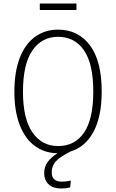

<svg xmlns="http://www.w3.org/2000/svg" viewBox="-20 -863 663 1095"><path d="M416 -843V-806H207V-843ZM275 120Q275 173 333 173Q356 173 384 167L380 206Q353 212 329 212Q282 212 257 188Q232 164 232 124Q232 89 251 62Q270 35 308 11Q235 10 179.5 -30Q124 -70 93 -149Q62 -228 62 -340Q62 -454 93 -533.5Q124 -613 180.5 -653.5Q237 -694 311 -694Q426 -694 493 -604.5Q560 -515 560 -341Q560 -199 513.5 -112Q467 -25 382 1Q324 30 299.5 56Q275 82 275 120ZM311 -30Q407 -30 459.5 -107Q512 -184 512 -341Q512 -499 459 -576Q406 -653 311 -653Q218 -653 164.5 -575Q111 -497 111 -340Q111 -186 165 -108Q219 -30 311 -30Z"/></svg>

Font: Fira Sans Condensed ExtraLight
Style: Regular
Weight: 275
Width: 3
Designer: Carrois Corporate & Edenspiekermann AG
Foundry: Carrois Corporate GbR & Edenspiekermann AG
Version: Version 4.203